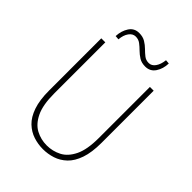

<svg xmlns="http://www.w3.org/2000/svg" viewBox="-239 -949 1078 1078"><g transform="rotate(45 300.0 -410.0)"><path d="M300 12Q261 12 224 0Q187 -12 157 -40.5Q127 -69 109.5 -119.5Q92 -170 92 -246V-660H124V-254Q124 -163 149 -111.5Q174 -60 214 -39Q254 -18 300 -18Q347 -18 387.5 -39Q428 -60 453 -111.5Q478 -163 478 -254V-660H508V-246Q508 -170 490.5 -119.5Q473 -69 443 -40.5Q413 -12 376 0Q339 12 300 12ZM378 -722Q349 -722 329 -734.5Q309 -747 293 -763Q277 -779 260.5 -791.5Q244 -804 222 -804Q199 -804 183 -782Q167 -760 164 -724L140 -726Q142 -769 162.5 -800.5Q183 -832 222 -832Q251 -832 271.5 -819.5Q292 -807 308 -791Q324 -775 340 -762.5Q356 -750 378 -750Q401 -750 416.5 -772Q432 -794 436 -830L460 -828Q459 -785 438 -753.5Q417 -722 378 -722Z"/></g></svg>

Font: Source Code Pro ExtraLight
Style: Regular
Weight: 200
Monospace: yes
Designer: Paul D. Hunt, Teo Tuominen
Foundry: Adobe
Version: Version 1.026;hotconv 1.1.0;makeotfexe 2.6.0